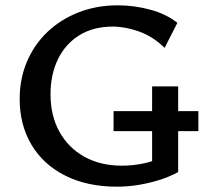

<svg xmlns="http://www.w3.org/2000/svg" viewBox="-20 -690 770 722"><path d="M420 12Q308 12 225.5 -29.5Q143 -71 98.5 -145.5Q54 -220 54 -318Q54 -394 81.5 -458.5Q109 -523 158.5 -570Q208 -617 275.5 -643.5Q343 -670 423 -670Q485 -670 545.5 -653.5Q606 -637 647 -604L599 -510Q555 -553 503 -571.5Q451 -590 404 -590Q331 -590 278.5 -557.5Q226 -525 198 -467.5Q170 -410 170 -335Q170 -255 203.5 -194.5Q237 -134 297.5 -100.5Q358 -67 438 -67Q482 -67 525 -76.5Q568 -86 605 -109L552 -44V-365H650V-43Q617 -25 578.5 -13Q540 -1 500 5.5Q460 12 420 12ZM407 -197V-272H726V-197Z"/></svg>

Font: Ysabeau Infant SemiBold
Style: Regular
Weight: 600
Designer: Christian Thalmann (Catharsis Fonts)
Version: Version 2.002; featfreeze: ss01,ss02,lnum